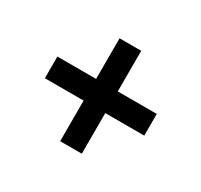

<svg xmlns="http://www.w3.org/2000/svg" viewBox="-92 -542 643 614"><g transform="rotate(30 230.0 -235.0)"><path d="M190 -45V-195H47V-275H190V-425H270V-275H414V-195H270V-45Z"/></g></svg>

Font: Teachers Medium
Style: Regular
Weight: 500
Designer: Alfredo Marco Pradil, Chank Diesel
Version: Version 1.001